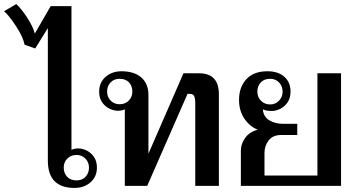

<svg xmlns="http://www.w3.org/2000/svg" viewBox="-100 -913 1755 943"><path d="M135 -124V-775L73 -675L21 -693Q13 -732 -21 -784Q-55 -836 -80 -858L-20 -893Q7 -868 35 -824Q63 -780 71 -748L149 -883H251V-177Q265 -184 285 -184Q304 -184 325 -174Q346 -164 361 -143Q376 -122 376 -90Q376 -45 344.5 -17.5Q313 10 266 10Q135 10 135 -124ZM337 -90Q337 -116 319.5 -134Q302 -152 276 -152Q249 -152 231 -134.5Q213 -117 213 -90Q213 -63 229.5 -45Q246 -27 276 -27Q304 -27 320.5 -45Q337 -63 337 -90Z M513 -376Q499 -369 479 -369Q460 -369 438.5 -379Q417 -389 402 -410Q387 -431 387 -463Q387 -508 418.5 -535.5Q450 -563 497 -563Q559 -563 594 -532.5Q629 -502 629 -447V-158L801 -553H878Q975 -553 975 -450V0H859V-405Q859 -430 853.5 -441Q848 -452 832 -452H821L623 0H513ZM550 -463Q550 -491 533.5 -508.5Q517 -526 487 -526Q460 -526 443 -508Q426 -490 426 -463Q426 -437 443.5 -419Q461 -401 487 -401Q515 -401 532.5 -419Q550 -437 550 -463Z M1083 -174Q1083 -206 1104 -235.5Q1125 -265 1166 -276Q1127 -291 1100.5 -330Q1074 -369 1074 -422Q1074 -485 1110 -524Q1146 -563 1213 -563Q1266 -563 1296.5 -536Q1327 -509 1327 -463Q1327 -432 1312.5 -410.5Q1298 -389 1276.5 -378.5Q1255 -368 1236 -368Q1205 -368 1191 -376Q1194 -339 1223 -322Q1252 -305 1288 -305H1360V-250H1281Q1240 -250 1219.5 -223.5Q1199 -197 1199 -162V-51H1459V-553H1575V0H1083ZM1288 -463Q1288 -489 1271 -507.5Q1254 -526 1227 -526Q1197 -526 1180.5 -508Q1164 -490 1164 -463Q1164 -436 1182 -418Q1200 -400 1227 -400Q1253 -400 1270.5 -418.5Q1288 -437 1288 -463Z"/></svg>

Font: Taviraj Medium
Style: Regular
Weight: 500
Designer: Katatrad Team
Foundry: CadsonDemak
Version: Version 1.030